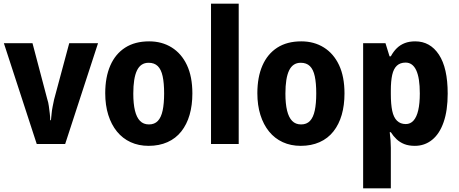

<svg xmlns="http://www.w3.org/2000/svg" viewBox="-20 -780 2484 1040"><path d="M179 0 1 -546H156L236 -243Q242 -225 244.5 -205.5Q247 -186 249.5 -166.5Q252 -147 252 -129H256Q258 -146 259.5 -164Q261 -182 265 -202Q269 -222 273 -241L355 -546H511L333 0Z M1022 -274Q1022 -210 1007 -158Q992 -106 962 -68Q932 -30 887 -10Q842 10 785 10Q731 10 687.5 -10Q644 -30 613.5 -67.5Q583 -105 566.5 -157.5Q550 -210 550 -275Q550 -362 577.5 -425Q605 -488 658 -522Q711 -556 788 -556Q857 -556 910 -523Q963 -490 992.5 -427.5Q1022 -365 1022 -274ZM702 -273Q702 -218 711 -181Q720 -144 738.5 -125Q757 -106 787 -106Q817 -106 835 -125Q853 -144 861 -181.5Q869 -219 869 -274Q869 -330 861 -367Q853 -404 834.5 -422Q816 -440 785 -440Q742 -440 722 -398.5Q702 -357 702 -273Z M1273 0H1123V-760H1273Z M1846 -274Q1846 -210 1831 -158Q1816 -106 1786 -68Q1756 -30 1711 -10Q1666 10 1609 10Q1555 10 1511.5 -10Q1468 -30 1437.5 -67.5Q1407 -105 1390.5 -157.5Q1374 -210 1374 -275Q1374 -362 1401.5 -425Q1429 -488 1482 -522Q1535 -556 1612 -556Q1681 -556 1734 -523Q1787 -490 1816.5 -427.5Q1846 -365 1846 -274ZM1526 -273Q1526 -218 1535 -181Q1544 -144 1562.5 -125Q1581 -106 1611 -106Q1641 -106 1659 -125Q1677 -144 1685 -181.5Q1693 -219 1693 -274Q1693 -330 1685 -367Q1677 -404 1658.5 -422Q1640 -440 1609 -440Q1566 -440 1546 -398.5Q1526 -357 1526 -273Z M2229 -556Q2310 -556 2357.5 -484Q2405 -412 2405 -273Q2405 -182 2383 -118.5Q2361 -55 2320.5 -22.5Q2280 10 2227 10Q2194 10 2170 0.5Q2146 -9 2128 -26Q2110 -43 2097 -64H2091Q2094 -41 2095.5 -19.5Q2097 2 2097 21V240H1947V-546H2068L2090 -475H2097Q2111 -501 2129.5 -519Q2148 -537 2172.5 -546.5Q2197 -556 2229 -556ZM2177 -441Q2148 -441 2130 -424.5Q2112 -408 2104.5 -374.5Q2097 -341 2097 -290V-270Q2097 -216 2104.5 -180Q2112 -144 2130.5 -126Q2149 -108 2178 -108Q2203 -108 2220 -127Q2237 -146 2245.5 -183Q2254 -220 2254 -274Q2254 -358 2234.5 -399.5Q2215 -441 2177 -441Z"/></svg>

Font: Noto Sans Display SemiCondensed
Style: Regular
Weight: 400
Width: 4
Version: Version 2.003